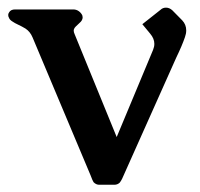

<svg xmlns="http://www.w3.org/2000/svg" viewBox="-20 -477 536 515"><path d="M180.2 -385.3 293 -109.4 390.6 -343.3Q394 -351.6 394 -359.4Q394 -373.5 382.8 -386.7L361.8 -412.1L410.6 -450.7Q416.5 -456.5 425.3 -456.5Q434.1 -456.5 441.9 -449.7L468.8 -422.4Q479.5 -411.1 479.5 -395.5Q479.5 -386.7 476.1 -377.4Q468.3 -354.5 453.1 -323.2L307.6 2.4Q304.7 8.3 301.3 12.7Q295.4 18.6 286.6 18.6H246.1Q237.8 18.6 231 11.7Q228.5 8.3 222.7 -7.3L67.4 -376.5Q61 -392.1 48.3 -400.4Q38.6 -406.2 29.1 -410.6Q19.5 -415 13.2 -419.4Q5.9 -423.8 3.9 -429.7Q2 -432.6 2 -437Q2 -440.4 4.4 -443.8Q8.8 -451.7 20.5 -451.7H176.3Q184.6 -451.7 190.9 -447.3Q197.3 -442.9 200.7 -436Q201.7 -432.6 201.7 -430.7Q201.7 -422.4 193.4 -415.5Q180.2 -403.8 179.2 -400.4Q177.7 -397.5 177.7 -395Q177.7 -390.6 180.2 -385.3Z"/></svg>

Font: Caudex
Style: Bold
Weight: 700
Version: Version 1.01